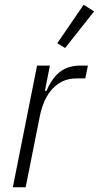

<svg xmlns="http://www.w3.org/2000/svg" viewBox="-20 -788 416 808"><path d="M34 0 136 -512H190L169 -406H176Q197 -457 231 -484.5Q265 -512 319 -512H350L339 -458H302Q270 -458 245 -446.5Q220 -435 200.5 -414Q181 -393 168 -364Q155 -335 148 -301L88 0ZM254 -586 221 -606 332 -768 376 -740Z"/></svg>

Font: IBM Plex Sans Condensed Light
Style: Italic
Weight: 300
Width: 3
Italic angle: -11°
Designer: Mike Abbink, Paul van der Laan, Pieter van Rosmalen
Foundry: Bold Monday
Version: Version 1.3